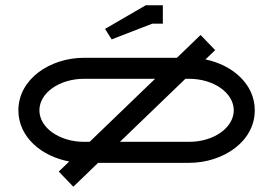

<svg xmlns="http://www.w3.org/2000/svg" viewBox="-20 -620 1040 731"><path d="M380 -510 405 -470 560 -530H600V-600H535ZM50 -200C50 -98.2 138 -24.7 243.6 -5.2L203.7 33.2L259.2 90.9L353.5 0H700C828.7 0 950 -80.5 950 -200C950 -299.9 865.3 -372.5 762.3 -393.7L799.2 -429.1L743.7 -486.8L653.6 -400H300C171.3 -400 50 -319.5 50 -200ZM130 -200C130 -266.2 206.2 -320 300 -320H570.5L321.3 -80H300C206.2 -80 130 -133.8 130 -200ZM870 -200C870 -133.8 793.8 -80 700 -80H436.6L685.8 -320H700C793.8 -320 870 -266.2 870 -200Z"/></svg>

Font: KetosagCBd
Style: Regular
Weight: 500
Designer: gluk
Foundry: gluk
Version: Version 00.0024